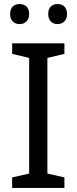

<svg xmlns="http://www.w3.org/2000/svg" viewBox="-20 -928 379 948"><path d="M30 -859C30 -825 51 -809 77 -809C102 -809 124 -825 124 -859C124 -894 102 -908 77 -908C51 -908 30 -894 30 -859ZM218 -859C218 -825 239 -809 264 -809C289 -809 311 -825 311 -859C311 -894 289 -908 264 -908C239 -908 218 -894 218 -859ZM298 0V-52L214 -71V-642L298 -662V-714H40V-662L124 -642V-71L40 -52V0Z"/></svg>

Font: Noto Sans Mro
Style: Regular
Weight: 400
Designer: Monotype Design Team
Foundry: Monotype Imaging Inc.
Version: Version 2.001